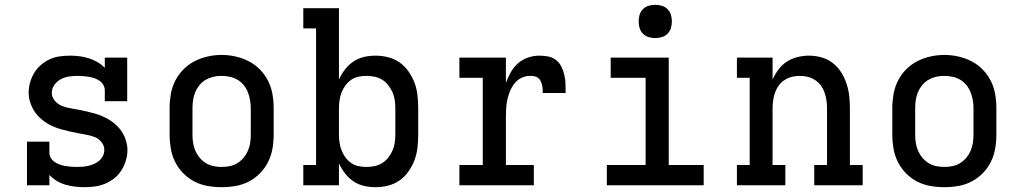

<svg xmlns="http://www.w3.org/2000/svg" viewBox="-20 -769 4240 797"><path d="M329 8Q310 8 290 5.5Q270 3 251 -2.5Q232 -8 215 -18.5Q198 -29 185 -43V0H92V-181H185V-136Q185 -124 191 -113.5Q197 -103 207 -96.5Q217 -90 228 -86Q239 -82 251 -80Q263 -78 274.5 -77Q286 -76 298 -76Q311 -76 323.5 -77Q336 -78 348 -81Q360 -84 371.5 -89Q383 -94 392.5 -102.5Q402 -111 407.5 -122.5Q413 -134 413 -147Q413 -165 401 -179.5Q389 -194 372 -200.5Q355 -207 337 -210Q319 -213 301.5 -216.5Q284 -220 266.5 -224Q249 -228 231.5 -233Q214 -238 197.5 -245.5Q181 -253 166.5 -263Q152 -273 139 -286.5Q126 -300 117.5 -315.5Q109 -331 104 -348.5Q99 -366 99 -384Q99 -406 105 -427Q111 -448 122 -466.5Q133 -485 150 -499.5Q167 -514 186.5 -523Q206 -532 228 -535Q250 -538 271 -538Q291 -538 310.5 -535.5Q330 -533 349 -527Q368 -521 385 -511Q402 -501 415 -487V-530H508V-349H415V-394Q415 -406 409 -416.5Q403 -427 393.5 -433.5Q384 -440 372.5 -444Q361 -448 349.5 -450Q338 -452 326 -453Q314 -454 302 -454Q285 -454 267 -451.5Q249 -449 233 -440.5Q217 -432 206 -417Q195 -402 195 -384Q195 -366 207 -351.5Q219 -337 235.5 -330Q252 -323 270 -320Q288 -317 306 -313.5Q324 -310 341.5 -306Q359 -302 376 -297Q393 -292 409.5 -284.5Q426 -277 441 -267Q456 -257 468.5 -244Q481 -231 490 -215.5Q499 -200 504 -182Q509 -164 509 -146Q509 -124 502.5 -102.5Q496 -81 484 -62Q472 -43 454.5 -29Q437 -15 416.5 -6.5Q396 2 374 5Q352 8 329 8Z M900 8Q871 8 842 3Q813 -2 787 -15.5Q761 -29 740.5 -50Q720 -71 707 -97Q694 -123 689 -152Q684 -181 684 -210V-320Q684 -349 689 -378Q694 -407 707 -433Q720 -459 740.5 -480Q761 -501 787 -514.5Q813 -528 842 -534.5Q871 -541 900 -541Q929 -541 958 -534.5Q987 -528 1013 -514.5Q1039 -501 1059.5 -480Q1080 -459 1093 -433Q1106 -407 1111 -378Q1116 -349 1116 -320V-210Q1116 -181 1111 -152Q1106 -123 1093 -97Q1080 -71 1059.5 -50Q1039 -29 1013 -15.5Q987 -2 958 3Q929 8 900 8ZM900 -76Q917 -76 934 -79.5Q951 -83 965.5 -92Q980 -101 991 -114Q1002 -127 1009 -143Q1016 -159 1018.5 -176Q1021 -193 1021 -210V-320Q1021 -337 1018 -354Q1015 -371 1008.5 -387Q1002 -403 991 -416.5Q980 -430 965 -438.5Q950 -447 933 -450.5Q916 -454 898 -454Q881 -454 864.5 -450Q848 -446 833.5 -437.5Q819 -429 808 -415.5Q797 -402 790.5 -386.5Q784 -371 781.5 -354Q779 -337 779 -320V-210Q779 -193 781.5 -176Q784 -159 791 -143Q798 -127 809 -114Q820 -101 834.5 -92Q849 -83 866 -79.5Q883 -76 900 -76Z M1539 8Q1514 8 1490.5 2.5Q1467 -3 1447 -16.5Q1427 -30 1412 -49.5Q1397 -69 1387 -91V0H1239V-84H1292V-651H1239V-735H1387V-439Q1397 -461 1412 -480.5Q1427 -500 1447 -513.5Q1467 -527 1490.5 -532.5Q1514 -538 1539 -538Q1565 -538 1591 -531.5Q1617 -525 1639 -509.5Q1661 -494 1676.5 -471.5Q1692 -449 1701 -424.5Q1710 -400 1713 -373.5Q1716 -347 1716 -320V-210Q1716 -183 1713 -156.5Q1710 -130 1701 -105.5Q1692 -81 1676.5 -58.5Q1661 -36 1639 -20.5Q1617 -5 1591 1.5Q1565 8 1539 8ZM1501 -76Q1518 -76 1535 -79.5Q1552 -83 1566.5 -92Q1581 -101 1591.5 -114.5Q1602 -128 1609 -143.5Q1616 -159 1618.5 -176Q1621 -193 1621 -210V-320Q1621 -337 1618.5 -354Q1616 -371 1609 -386.5Q1602 -402 1591.5 -415.5Q1581 -429 1566.5 -438Q1552 -447 1535 -450.5Q1518 -454 1501 -454Q1484 -454 1467.5 -450.5Q1451 -447 1437.5 -437.5Q1424 -428 1414 -414.5Q1404 -401 1398 -385.5Q1392 -370 1389.5 -353.5Q1387 -337 1387 -320V-210Q1387 -193 1389.5 -176.5Q1392 -160 1398 -144.5Q1404 -129 1414 -115.5Q1424 -102 1437.5 -92.5Q1451 -83 1467.5 -79.5Q1484 -76 1501 -76Z M1887 0V-84H1984V-446H1887V-530H2080V-425Q2088 -447 2100 -468.5Q2112 -490 2130 -506Q2148 -522 2171.5 -530Q2195 -538 2219 -538Q2237 -538 2255.5 -534.5Q2274 -531 2288.5 -519.5Q2303 -508 2311 -491Q2319 -474 2323 -456Q2327 -438 2327.5 -419.5Q2328 -401 2328 -383H2233Q2233 -391 2232.5 -399.5Q2232 -408 2230 -416.5Q2228 -425 2224 -433Q2220 -441 2213.5 -446Q2207 -451 2198.5 -452.5Q2190 -454 2181 -454Q2162 -454 2145 -446Q2128 -438 2116 -423Q2104 -408 2097 -390.5Q2090 -373 2086 -355Q2082 -337 2081 -318.5Q2080 -300 2080 -281V-84H2196V0Z M2499 0V-84H2660V-446H2515V-530H2756V-84H2901V0ZM2700 -611Q2686 -611 2672.5 -615Q2659 -619 2649 -629Q2639 -639 2635 -652.5Q2631 -666 2631 -680Q2631 -694 2635 -707.5Q2639 -721 2649 -731Q2659 -741 2672.5 -745Q2686 -749 2700 -749Q2714 -749 2727.5 -745Q2741 -741 2751 -731Q2761 -721 2765 -707.5Q2769 -694 2769 -680Q2769 -666 2765 -652.5Q2761 -639 2751 -629Q2741 -619 2727.5 -615Q2714 -611 2700 -611Z M3039 0V-84H3092V-446H3039V-530H3187V-439Q3197 -461 3211.5 -480.5Q3226 -500 3246 -513Q3266 -526 3290 -532Q3314 -538 3338 -538Q3364 -538 3389.5 -531Q3415 -524 3436 -508Q3457 -492 3471 -470Q3485 -448 3493.5 -423Q3502 -398 3505 -372Q3508 -346 3508 -320V-84H3561V0H3360V-84H3413V-320Q3413 -337 3410.5 -353.5Q3408 -370 3402.5 -385.5Q3397 -401 3387 -414.5Q3377 -428 3363 -437Q3349 -446 3333 -450Q3317 -454 3300 -454Q3283 -454 3267 -450Q3251 -446 3237 -437Q3223 -428 3213 -414.5Q3203 -401 3197.5 -385.5Q3192 -370 3189.5 -353.5Q3187 -337 3187 -320V-84H3240V0Z M3900 8Q3871 8 3842 3Q3813 -2 3787 -15.5Q3761 -29 3740.5 -50Q3720 -71 3707 -97Q3694 -123 3689 -152Q3684 -181 3684 -210V-320Q3684 -349 3689 -378Q3694 -407 3707 -433Q3720 -459 3740.5 -480Q3761 -501 3787 -514.5Q3813 -528 3842 -534.5Q3871 -541 3900 -541Q3929 -541 3958 -534.5Q3987 -528 4013 -514.5Q4039 -501 4059.5 -480Q4080 -459 4093 -433Q4106 -407 4111 -378Q4116 -349 4116 -320V-210Q4116 -181 4111 -152Q4106 -123 4093 -97Q4080 -71 4059.5 -50Q4039 -29 4013 -15.5Q3987 -2 3958 3Q3929 8 3900 8ZM3900 -76Q3917 -76 3934 -79.5Q3951 -83 3965.5 -92Q3980 -101 3991 -114Q4002 -127 4009 -143Q4016 -159 4018.5 -176Q4021 -193 4021 -210V-320Q4021 -337 4018 -354Q4015 -371 4008.5 -387Q4002 -403 3991 -416.5Q3980 -430 3965 -438.5Q3950 -447 3933 -450.5Q3916 -454 3898 -454Q3881 -454 3864.5 -450Q3848 -446 3833.5 -437.5Q3819 -429 3808 -415.5Q3797 -402 3790.5 -386.5Q3784 -371 3781.5 -354Q3779 -337 3779 -320V-210Q3779 -193 3781.5 -176Q3784 -159 3791 -143Q3798 -127 3809 -114Q3820 -101 3834.5 -92Q3849 -83 3866 -79.5Q3883 -76 3900 -76Z"/></svg>

Font: Iosevka Curly Slab MdEx
Style: Regular
Weight: 500
Width: 7
Monospace: yes
Designer: Belleve Invis
Foundry: Belleve Invis
Version: Version 11.1.0; ttfautohint (v1.8.3)